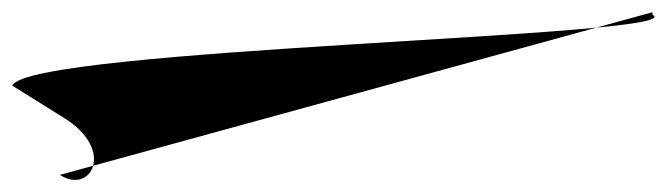

<svg xmlns="http://www.w3.org/2000/svg" viewBox="-98 -286 1090 314"><path d="M0 0C50 33 92 -40 7 -93L-78 -146C-50 -208 1041 -226 969 -262V-266Z"/></svg>

Font: CiSf OpenHand
Style: Regular
Weight: 400
Foundry: Cannot Into Space Fonts
Version: Version 0.7892